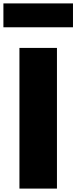

<svg xmlns="http://www.w3.org/2000/svg" viewBox="-65 -1106 448 1126"><path d="M49 -825H269V0H49ZM-45 -1086H363V-946H-45Z"/></svg>

Font: Spartan MB
Style: Regular
Weight: 900
Designer: Matt Bailey
Foundry: Matt Bailey
Version: Version 001.001